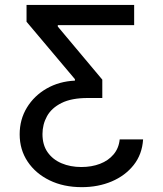

<svg xmlns="http://www.w3.org/2000/svg" viewBox="-20 -566 660 777"><path d="M311 191.4Q237.3 191.4 180.7 163.8Q124 136.2 91.8 87.9Q59.6 39.6 59.6 -22.5Q59.6 -82.5 88.9 -130.6Q118.2 -178.7 168.9 -207.8Q219.7 -236.8 283.2 -239.7V-245.6L87.4 -478V-545.9H522.9V-464.4H213.9V-458.5L394 -243.7V-169.4H335Q269.5 -169.4 229 -149.2Q188.5 -128.9 170.2 -95.7Q151.9 -62.5 151.9 -23.4Q151.9 20.5 172.6 50Q193.4 79.6 229 94.7Q264.6 109.9 309.1 109.9Q351.1 109.9 384.8 96.9Q418.5 84 439.7 58.8Q460.9 33.7 464.4 -2H559.1Q555.2 58.6 521 101.8Q486.8 145 432.1 168.2Q377.4 191.4 311 191.4Z"/></svg>

Font: Atlassian Sans
Style: Regular
Weight: 400
Designer: Rasmus Andersson
Foundry: Modifications by Atlassian Pty Ltd, manufactured by rsms
Version: Version 4.001;git-9221beed3